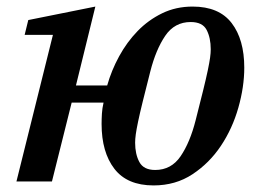

<svg xmlns="http://www.w3.org/2000/svg" viewBox="-20 -552 798 584"><path d="M447 12Q367 12 328 -38.5Q289 -89 289 -175Q289 -190 290 -206.5Q291 -223 295 -240H198L138 0H30L141 -446H55L66 -491L270 -532L211 -292H306Q319 -338 342.5 -381Q366 -424 398.5 -457.5Q431 -491 473 -511.5Q515 -532 566 -532Q646 -532 684.5 -482Q723 -432 723 -346Q723 -288 705 -224.5Q687 -161 652 -108.5Q617 -56 565.5 -22Q514 12 447 12ZM452 -35Q501 -35 529.5 -77Q558 -119 575 -186Q589 -241 598 -277.5Q607 -314 612 -338Q617 -362 619 -376.5Q621 -391 621 -402Q621 -437 608.5 -461Q596 -485 560 -485Q511 -485 482.5 -443Q454 -401 437 -334Q423 -279 414 -242.5Q405 -206 400 -182Q395 -158 393 -143.5Q391 -129 391 -118Q391 -83 404 -59Q417 -35 452 -35Z"/></svg>

Font: IBM Plex Serif Medium
Style: Italic
Weight: 500
Italic angle: -14°
Designer: Mike Abbink, Paul van der Laan, Pieter van Rosmalen
Foundry: Bold Monday
Version: Version 2.5